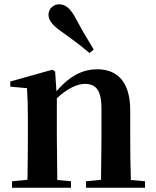

<svg xmlns="http://www.w3.org/2000/svg" viewBox="-20 -875 725 895"><path d="M417 -644C392 -685 367 -726 330 -795C306 -838 284 -855 255 -855C231 -855 206 -836 206 -806C206 -779 228 -754 269 -726C327 -685 362 -657 397 -628ZM450 0H656V-30L590 -36C588 -93 587 -177 587 -235V-361C587 -493 527 -552 434 -552C369 -552 310 -526 243 -450L237 -542L224 -550L28 -495V-471L106 -464C109 -415 110 -376 110 -310V-235C110 -180 109 -94 108 -37L36 -30V0H311V-30L247 -36L245 -235V-417C295 -464 342 -484 376 -484C427 -484 453 -454 453 -370V-235L451 -37L381 -30V0Z"/></svg>

Font: Noto Serif KR
Style: Bold
Weight: 700
Designer: Ryoko NISHIZUKA 西塚涼子 (kana & ideographs); Frank Grießhammer (Latin, Greek & Cyrillic); Wenlong ZHANG 张文龙 (bopomofo); San
Foundry: Adobe
Version: Version 2.001;hotconv 1.1.0;makeotfexe 2.6.0